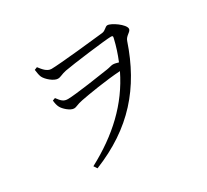

<svg xmlns="http://www.w3.org/2000/svg" viewBox="-146 -927 1292 1197"><g transform="rotate(-30 500.0 -328.0)"><path d="M304 -637C271 -637 248 -669 230 -692L210 -684C213 -658 217 -641 222 -629C235 -602 280 -564 308 -564C329 -564 341 -576 376 -583C432 -594 685 -626 722 -626C734 -626 740 -625 735 -608C723 -556 707 -508 688 -462C674 -466 660 -470 648 -470C636 -470 622 -464 602 -461C557 -454 352 -423 299 -423C268 -423 255 -437 231 -469L212 -462C214 -441 218 -424 225 -411C236 -389 276 -353 302 -353C322 -353 330 -364 372 -372C423 -382 564 -406 666 -412C576 -226 427 -88 226 19L242 43C536 -75 703 -268 799 -552C809 -584 847 -592 847 -613C847 -645 768 -699 741 -699C724 -699 714 -676 689 -673C640 -667 359 -637 304 -637Z"/></g></svg>

Font: Noto Serif CJK KR
Style: Regular
Weight: 400
Designer: Ryoko NISHIZUKA 西塚涼子 (kana & ideographs); Frank Grießhammer (Latin, Greek & Cyrillic); Wenlong ZHANG 张文龙 (bopomofo); San
Foundry: Adobe
Version: Version 2.001;hotconv 1.1.0;makeotfexe 2.6.0